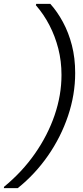

<svg xmlns="http://www.w3.org/2000/svg" viewBox="-48 -831 432 996"><path d="M213 -811Q249 -771 278.5 -716.5Q308 -662 325 -596Q342 -530 342 -452Q342 -340 305 -230Q268 -120 201 -23.5Q134 73 44 145H-28L-27 138Q67 61 133.5 -34.5Q200 -130 235.5 -234Q271 -338 271 -442Q271 -514 254.5 -578.5Q238 -643 208.5 -700Q179 -757 138 -804L140 -811Z"/></svg>

Font: DM Sans 24pt Light
Style: Italic
Weight: 300
Italic angle: -10°
Designer: Colophon Foundry, Jonny Pinhorn
Foundry: Colophon Foundry
Version: Version 4.004;gftools[0.9.30]